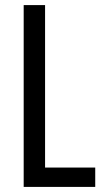

<svg xmlns="http://www.w3.org/2000/svg" viewBox="-20 -734 411 754"><path d="M73 0V-714H157V-76H354V0Z"/></svg>

Font: Noto Sans Ethiopic ExtraCondensed
Style: Regular
Weight: 400
Width: 2
Designer: Monotype Design Team
Foundry: Monotype Imaging Inc.
Version: Version 2.102; ttfautohint (v1.8.4.7-5d5b)